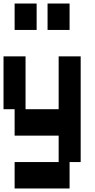

<svg xmlns="http://www.w3.org/2000/svg" viewBox="-20 -1050 540 1090"><path d="M63 -880V-1030H188V-880ZM250 -880V-1030H375V-880ZM63 20V-130H313V-280H63V-430H0V-730H125V-430H313V-730H438V-130H375V20Z"/></svg>

Font: 2P VHS
Style: Regular
Weight: 400
Designer: CodeMan38
Foundry: CodeMan38
Version: Version 3.000